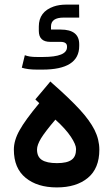

<svg xmlns="http://www.w3.org/2000/svg" viewBox="-20 -818 491 838"><path d="M88.4 -577.1 75.2 -522.5C91.8 -517.1 113.8 -514.2 141.6 -514.2H165C272 -514.2 325.7 -548.3 325.7 -617.2V-625C325.7 -667.5 298.8 -689 244.6 -689H207.5H202.6V-693.8V-703.6C203.1 -728.5 221.7 -741.2 257.3 -741.2H323.2H325.7L325.2 -797.9H269C248 -797.9 230 -794.9 214.4 -789.6C170.9 -774.4 149.4 -745.1 149.4 -702.1V-683.6C149.4 -651.4 166 -635.3 199.2 -635.3H244.1C263.2 -635.3 272.5 -628.4 272.5 -615.2V-612.3C272.5 -583.5 237.3 -569.3 167.5 -569.3H142.1C129.9 -569.3 119.1 -569.8 110.4 -571.3C101.6 -572.8 94.2 -574.7 88.4 -577.1ZM141.6 -165.5C141.6 -178.7 147.5 -194.8 159.2 -214.4C170.9 -233.4 191.9 -260.7 221.7 -295.9C252 -268.6 274.4 -243.7 289.6 -220.7C304.7 -197.8 312 -180.2 312 -167.5C312 -145.5 305.7 -129.9 292.5 -120.6C279.3 -110.8 258.3 -106 228.5 -106C198.7 -106 176.8 -110.8 162.6 -120.1C148.4 -129.4 141.6 -144.5 141.6 -165.5ZM228 0C284.7 0 329.6 -13.7 363.3 -41.5C397 -69.3 413.6 -110.4 413.6 -164.6C413.6 -193.8 406.7 -222.7 392.6 -251C378.4 -278.8 356.9 -308.6 328.1 -339.8C299.3 -371.1 259.3 -409.7 207 -455.6L199.7 -462.4L193.4 -454.6L140.1 -391.1L134.3 -384.3L140.6 -377.9L151.4 -367.7C110.4 -318.4 81.5 -278.8 65.4 -249.5C48.8 -220.2 40.5 -191.9 40.5 -165C40.5 -110.8 57.6 -69.8 91.8 -42C125.5 -14.2 170.9 0 228 0Z"/></svg>

Font: Shabnam FD Medium
Style: Regular
Weight: 500
Foundry: DejaVu fonts team - Redesigned by Saber Rastikerdar - Based on Vazir font
Version: Version 5.00;October 20, 2019;FontCreator 12.0.0.2547 64-bit